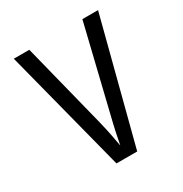

<svg xmlns="http://www.w3.org/2000/svg" viewBox="-170 -858 939 987"><g transform="rotate(-30 300.0 -365.0)"><path d="M238 0 50 -730H142L267 -233Q280 -181 288.5 -137Q297 -93 301 -70Q305 -93 314.5 -137.5Q324 -182 337 -234L457 -730H550L361 0Z"/></g></svg>

Font: JetBrainsMonoNL NFM
Style: Regular
Weight: 400
Monospace: yes
Designer: Philipp Nurullin, Konstantin Bulenkov
Foundry: JetBrains
Version: Version 2.304; ttfautohint (v1.8.4.7-5d5b);Nerd Fonts 3.3.0